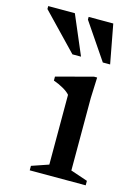

<svg xmlns="http://www.w3.org/2000/svg" viewBox="-181 -729 562 787"><g transform="rotate(15 100.0 -335.0)"><path d="M193.5 -439 190 -351V-43.5L262.5 -19V0H25V-19L96.5 -43.5V-339.5Q87.5 -350.5 67.5 -362Q47.5 -373.5 25.5 -381V-398L180.5 -439ZM107.5 -504.5H71L-76 -657.5V-670H37ZM231 -504.5H200L95.5 -658.5V-670H200Z"/></g></svg>

Font: Newsreader Text Medium
Style: Regular
Weight: 500
Designer: Hugues Gentile
Foundry: Production Type
Version: Version 1.002